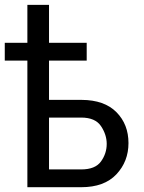

<svg xmlns="http://www.w3.org/2000/svg" viewBox="-38 -781 601 801"><path d="M498 -184.1Q498 -107.4 447.5 -53.7Q397 0 300.8 0H76.2V-528.3H-18.1V-602.5H76.2V-760.7H166.5V-602.5H323.7V-528.3H166.5V-364.3H302.7Q397.5 -363.8 447.8 -313Q498 -262.2 498 -184.1ZM166.5 -74.2H300.8Q359.4 -74.2 383.3 -107.4Q407.2 -140.6 407.2 -180.7Q407.2 -219.2 383.3 -254.9Q359.4 -290.5 300.8 -290.5H166.5Z"/></svg>

Font: LXGW WenKai Screen R
Style: Regular
Weight: 400
Designer: Fontworks Inc.
Version: Version 1.235;May 31, 2022